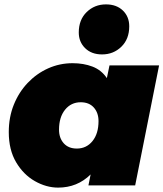

<svg xmlns="http://www.w3.org/2000/svg" viewBox="-20 -845 745 875"><path d="M245 10Q191 10 139 -19.5Q87 -49 53.5 -105.5Q20 -162 20 -243Q20 -311 43 -368Q66 -425 106.5 -467.5Q147 -510 199.5 -533.5Q252 -557 311 -557Q361 -557 401.5 -541.5Q442 -526 467 -489L479 -547H705L596 0H383L393 -50Q332 10 245 10ZM330 -168Q374 -168 401.5 -202Q429 -236 429 -293Q429 -331 407.5 -355Q386 -379 348 -379Q304 -379 276.5 -345Q249 -311 249 -254Q249 -216 270.5 -192Q292 -168 330 -168ZM445 -597Q397 -597 368 -625.5Q339 -654 339 -697Q339 -755 375 -790Q411 -825 463 -825Q511 -825 540 -797Q569 -769 569 -725Q569 -667 533 -632Q497 -597 445 -597Z"/></svg>

Font: Montserrat Black
Style: Italic
Weight: 900
Italic angle: -11.3°
Designer: Julieta Ulanovsky
Foundry: Julieta Ulanovsky
Version: Version 9.000; ttfautohint (v1.8.4.7-5d5b)